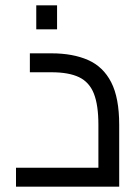

<svg xmlns="http://www.w3.org/2000/svg" viewBox="-20 -700 523 720"><path d="M40 0V-71H413L349 -14V-232Q349 -306 332 -349Q315 -392 276.5 -410.5Q238 -429 173 -429H92V-500H173Q253 -500 310 -475Q367 -450 397 -391.5Q427 -333 427 -232V0ZM116 -590V-680H194V-590Z"/></svg>

Font: Cairo Play
Style: Regular
Weight: 400
Designer: Mohamed Gaber, Accademia di Belle Arti di Urbino
Foundry: Kief Type Foundry, Accademia di Belle Arti di Urbino
Version: Version 3.119